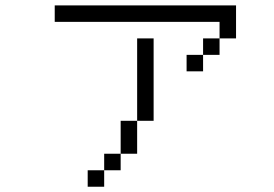

<svg xmlns="http://www.w3.org/2000/svg" viewBox="-20 -708 1040 728"><path d="M375 -62.5H312.5V0H375ZM375 -62.5H437.5V-125H375ZM437.5 -125H500Q500 -125 500 -250H437.5Q437.5 -250 437.5 -125ZM500 -250H562.5V-562.5H500ZM750 -500H687.5V-437.5H750ZM750 -500H812.5V-562.5H750ZM812.5 -562.5H875Q875 -562.5 875 -687.5H187.5V-625H812.5Z"/></svg>

Font: BFUnifontExMono
Style: Regular
Weight: 500
Version: Version 15.0.06